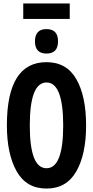

<svg xmlns="http://www.w3.org/2000/svg" viewBox="-20 -1087 540 1115"><path d="M385 -977V-1067H115V-977ZM317 -847Q317 -918 250 -918Q183 -918 183 -847Q183 -776 250 -776Q317 -776 317 -847ZM480 -358Q480 -528 423.5 -627Q367 -726 250 -726Q20 -726 20 -359Q20 -193 76.5 -92.5Q133 8 250 8Q366 8 423 -91.5Q480 -191 480 -358ZM153 -358Q153 -608 250 -608Q347 -608 347 -358Q347 -110 250 -110Q153 -110 153 -358Z"/></svg>

Font: Noto Sans Mono UI Condensed
Style: Bold
Weight: 700
Width: 3
Designer: Monotype Design team
Foundry: Monotype Imaging Inc.
Version: 1.000